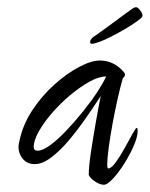

<svg xmlns="http://www.w3.org/2000/svg" viewBox="-20 -550 413 530"><path d="M267 -40Q256 -40 243 -48.5Q230 -57 225 -67Q225 -90 231 -130Q237 -170 244.5 -212.5Q252 -255 258 -285Q240 -257 217 -224Q194 -191 170 -162.5Q146 -134 121.5 -115.5Q97 -97 76 -97Q55 -97 43 -111.5Q31 -126 31 -145Q31 -150 33 -158Q42 -204 68.5 -244.5Q95 -285 129.5 -316Q164 -347 198 -365Q232 -383 256 -383Q274 -383 290.5 -375.5Q307 -368 322 -351Q325 -348 325 -344Q325 -339 319 -334Q312 -310 304.5 -276.5Q297 -243 290.5 -207.5Q284 -172 280 -142Q276 -112 276 -96Q276 -85 279 -85Q287 -85 299.5 -102Q312 -119 324 -141Q336 -163 345.5 -180Q355 -197 357 -197Q360 -197 360 -189Q360 -172 349 -147Q338 -122 322.5 -97.5Q307 -73 291.5 -56.5Q276 -40 267 -40ZM84 -134Q98 -134 119.5 -150Q141 -166 164.5 -191Q188 -216 210.5 -244Q233 -272 249.5 -297.5Q266 -323 273 -339Q253 -339 227 -324.5Q201 -310 174 -287.5Q147 -265 124 -238.5Q101 -212 87 -187Q73 -162 73 -144Q73 -134 84 -134ZM233 -429Q228 -429 229 -437Q231 -444 242 -451Q247 -454 262 -465Q277 -476 294 -488.5Q311 -501 324.5 -511Q338 -521 341 -523Q348 -528 350.5 -529Q353 -530 356 -530Q361 -530 368 -520Q375 -510 373 -505Q372 -501 358 -491Q344 -481 324.5 -469.5Q305 -458 286 -448.5Q267 -439 256 -435Q240 -429 233 -429Z"/></svg>

Font: Comforter
Style: Regular
Weight: 400
Designer: Robert E. Leuschke
Foundry: Robert E. Leuschke
Version: Version 1.013; ttfautohint (v1.8.3)